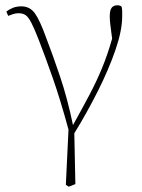

<svg xmlns="http://www.w3.org/2000/svg" viewBox="-20 -511 538 726"><path d="M229 188 239 -21Q208 -135 179 -217.5Q150 -300 127 -359Q110 -403 98.5 -425Q87 -447 76.5 -454Q66 -461 50 -461Q39 -461 29 -457.5Q19 -454 11 -451L4 -467Q15 -476 29 -481.5Q43 -487 61 -487Q93 -487 112 -460.5Q131 -434 155 -367Q179 -305 207 -222Q235 -139 256 -38Q291 -101 318 -152Q345 -203 366 -254Q387 -305 404 -365Q400 -397 397.5 -415Q395 -433 395 -449Q395 -473 402.5 -482Q410 -491 423 -491Q436 -491 440 -485Q442 -477 442 -467Q442 -457 442 -449Q442 -396 416.5 -322Q391 -248 350 -166.5Q309 -85 261 -7L265 185L240 195Z"/></svg>

Font: Source Serif 4 SmText ExtraLight
Style: Regular
Weight: 200
Designer: Frank Grießhammer
Foundry: Adobe
Version: Version 4.005;hotconv 1.1.0;makeotfexe 2.6.0